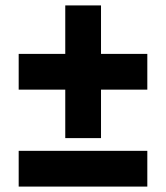

<svg xmlns="http://www.w3.org/2000/svg" viewBox="-20 -689 613 709"><path d="M221 -179V-358H49V-490H221V-669H353V-490H524V-358H353V-179ZM49 0V-132H524V0Z"/></svg>

Font: Archivo Condensed Black
Style: Regular
Weight: 900
Width: 3
Designer: Hector Gatti
Foundry: Omnibus-Type
Version: Version 2.001